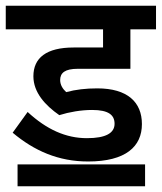

<svg xmlns="http://www.w3.org/2000/svg" viewBox="-30 -642 562 667"><path d="M290 -260C348 -260 368 -242 368 -212C368 -180 338 -162 272 -162C199 -162 132 -192 66 -253L14 -181C89 -118 173 -81 276 -81C407 -81 463 -133 463 -211C463 -287 413 -335 308 -335C269 -335 233 -331 200 -322C188 -333 179 -347 179 -364C179 -389 196 -403 240 -403H423V-540H512V-622H-10V-540H328V-477H226C131 -477 86 -441 86 -377C86 -321 127 -276 176 -242C211 -253 252 -260 290 -260ZM31 -71V5H474V-71Z"/></svg>

Font: Noto Sans Devanagari SemiCondensed Medium
Style: Regular
Weight: 500
Width: 4
Designer: Jelle Bosma - Monotype Design Team
Foundry: Monotype Imaging Inc.
Version: Version 2.004